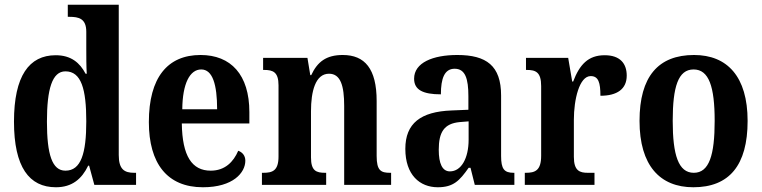

<svg xmlns="http://www.w3.org/2000/svg" viewBox="-20 -780 3215 810"><path d="M216 10C284 10 325 -25 352 -81H356L378 0H554V-51H546C505 -51 481 -65 481 -126V-760H266V-709H273C312 -709 344 -702 344 -646V-580C344 -542 344 -500 346 -469H341C317 -515 280 -547 215 -547C103 -547 39 -460 39 -267C39 -75 103 10 216 10ZM256 -60C200 -60 178 -128 178 -267C178 -404 200 -479 256 -479C323 -479 344 -404 344 -268C344 -133 322 -60 256 -60Z M836 10C964 10 1015 -52 1015 -102C1015 -124 1002 -138 985 -144C965 -97 929 -60 869 -60C790 -60 749 -121 747 -259H1032V-307C1032 -465 954 -548 826 -548C687 -548 608 -453 608 -265C608 -91 685 10 836 10ZM896 -319H749C750 -428 781 -487 829 -487C877 -487 896 -423 896 -319Z M1085 0H1356V-51H1352C1314 -51 1292 -59 1292 -116V-311C1292 -393 1310 -469 1368 -469C1417 -469 1432 -418 1432 -333V0H1630V-51H1626C1587 -51 1569 -60 1569 -122V-354C1569 -490 1519 -548 1426 -548C1356 -548 1319 -519 1293 -463H1289L1277 -536H1090V-485H1094C1132 -485 1155 -476 1155 -420V-120C1155 -60 1130 -51 1091 -51H1085Z M1827 10C1893 10 1919 -18 1957 -72H1965L1983 0H2150V-51H2147C2107 -51 2094 -67 2094 -122V-377C2094 -503 2032 -548 1909 -548C1807 -548 1727 -516 1727 -448C1727 -401 1764 -382 1840 -382C1840 -449 1855 -490 1898 -490C1943 -490 1956 -448 1956 -374V-317L1885 -314C1755 -309 1690 -260 1690 -152C1690 -42 1751 10 1827 10ZM1878 -57C1846 -57 1831 -90 1831 -148C1831 -222 1853 -259 1920 -265L1957 -268V-191C1957 -112 1926 -57 1878 -57Z M2194 0H2488V-51H2460C2426 -51 2401 -59 2401 -118V-275C2401 -360 2424 -459 2472 -459C2505 -459 2513 -431 2513 -376C2583 -376 2624 -404 2624 -461C2624 -512 2596 -547 2531 -547C2461 -547 2425 -507 2398 -436H2394L2377 -536H2199V-485H2202C2240 -485 2263 -476 2263 -417V-123C2263 -60 2237 -51 2198 -51H2194Z M2905 10C3056 10 3134 -82 3134 -270C3134 -457 3048 -548 2908 -548C2757 -548 2678 -457 2678 -270C2678 -82 2764 10 2905 10ZM2907 -51C2842 -51 2818 -126 2818 -270C2818 -414 2841 -487 2906 -487C2971 -487 2995 -414 2995 -270C2995 -126 2972 -51 2907 -51Z"/></svg>

Font: Noto Serif Devanagari Condensed
Style: Bold
Weight: 700
Width: 3
Designer: Universal Thirst, Indian Type Foundry and the Monotype Design Team
Foundry: Monotype Imaging Inc.
Version: Version 2.004